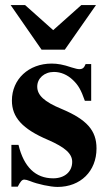

<svg xmlns="http://www.w3.org/2000/svg" viewBox="-20 -724 429 758"><path d="M340 -326V-471H318C312 -456 306 -451 293 -451C287 -451 278 -453 262 -458C230 -469 207 -473 184 -473C93 -473 27 -411 27 -327C27 -261 68 -215 169 -172C238 -142 265 -117 265 -85C265 -46 235 -20 190 -20C120 -20 74 -65 53 -152H25V13H50C61 -8 67 -15 76 -15C81 -15 89 -13 99 -9C128 3 179 14 207 14C298 14 361 -48 361 -138C361 -209 323 -252 223 -294C155 -322 127 -348 127 -382C127 -415 155 -440 193 -440C220 -440 246 -429 268 -408C289 -388 300 -369 315 -326ZM359 -704H301L190 -605L79 -704H22L144 -528H236Z"/></svg>

Font: XITS Math
Style: Bold
Weight: 700
Designer: MicroPress Inc., with final additions and corrections provided by Coen Hoffman, Elsevier (retired)
Version: Version 1.302